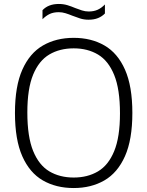

<svg xmlns="http://www.w3.org/2000/svg" viewBox="-20 -940 744 969"><path d="M352 9Q263 9 196.2 -29.5Q129.5 -68 92.5 -151.5Q55.5 -235 55.5 -370Q55.5 -505 92.8 -588.5Q130 -672 196.8 -710.5Q263.5 -749 352 -749Q440.5 -749 507.2 -710.5Q574 -672 611 -588.2Q648 -504.5 648 -370Q648 -235.5 610.8 -151.8Q573.5 -68 506.8 -29.5Q440 9 352 9ZM352 -44Q422 -44 474.5 -75Q527 -106 556.2 -177Q585.5 -248 585.5 -367.5Q585.5 -490 556.2 -561.8Q527 -633.5 474.5 -664.8Q422 -696 352 -696Q281.5 -696 229 -665Q176.5 -634 147.2 -563.2Q118 -492.5 118 -372.5Q118 -250 147.2 -178.2Q176.5 -106.5 229 -75.2Q281.5 -44 352 -44ZM427 -840.5Q404 -840.5 383.8 -847Q363.5 -853.5 344.5 -861Q327.5 -868 310.8 -873.2Q294 -878.5 276.5 -878.5Q250.5 -878.5 231.5 -869.8Q212.5 -861 194.5 -843V-888.5Q209 -904 229.5 -912Q250 -920 277 -920Q300 -920 320.5 -913.8Q341 -907.5 359.5 -899.5Q376.5 -893 393.2 -887.5Q410 -882 427.5 -882Q453.5 -882 472.8 -890.8Q492 -899.5 509.5 -917.5V-872Q495 -857 474.8 -848.8Q454.5 -840.5 427 -840.5Z"/></svg>

Font: Encode Sans SC Condensed Thin Light
Style: Regular
Weight: 300
Version: Version 3.002